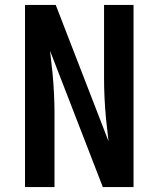

<svg xmlns="http://www.w3.org/2000/svg" viewBox="-20 -755 640 775"><path d="M81 0V-735H205L418 -185L408 -275Q404 -317 402 -358.5Q400 -400 400 -441V-735H519V0H395L182 -550L192 -460Q196 -418 198 -376.5Q200 -335 200 -294V0Z"/></svg>

Font: Iosevka Fixed Extended
Style: Bold
Weight: 700
Width: 7
Monospace: yes
Designer: Belleve Invis
Foundry: Belleve Invis
Version: Version 24.1.1; ttfautohint (v1.8.4)